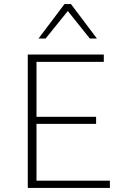

<svg xmlns="http://www.w3.org/2000/svg" viewBox="-20 -927 619 947"><path d="M522 0H117V-658H492V-622H160V-36H522ZM133 -316V-351H454V-316ZM423 -737 307 -882 298 -907H330L458 -737ZM170 -737 298 -907H330L322 -882L205 -737Z"/></svg>

Font: Ysabeau ExtraLight
Style: Regular
Weight: 250
Designer: Christian Thalmann (Catharsis Fonts)
Version: Version 2.002